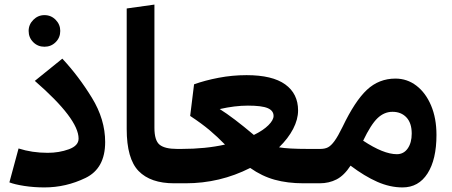

<svg xmlns="http://www.w3.org/2000/svg" viewBox="-20 -800 1974 838"><path d="M21 -4 61 -152Q120 -133 188 -133Q238 -133 280.5 -148.5Q323 -164 323 -195Q323 -281 132 -447L252 -544Q323 -468 381 -373.5Q439 -279 439 -180Q439 -65 353.5 -23.5Q268 18 174 18Q128 18 86 11.5Q44 5 21 -4ZM105 -665Q105 -693 125.5 -713.5Q146 -734 174 -734Q203 -734 223 -713.5Q243 -693 243 -665Q243 -636 223 -616Q203 -596 174 -596Q145 -596 125 -616Q105 -636 105 -665Z M533 -763 654 -780V-242Q654 -187 676.5 -168.5Q699 -150 753 -150L760 -68L740 0Q637 0 585 -53.5Q533 -107 533 -237Z M1372 -67 1352 0H1305Q1235 0 1179 -15.5Q1123 -31 1072 -67Q940 0 790 0H739L720 -69L752 -150H772Q877 -150 962 -169Q929 -203 894.5 -232Q860 -261 810 -294L827 -432Q874 -449 934 -460.5Q994 -472 1056 -472Q1169 -472 1225 -431.5Q1281 -391 1281 -318Q1281 -279 1259.5 -237.5Q1238 -196 1198 -157Q1238 -150 1324 -150H1364ZM1088 -211Q1129 -231 1151.5 -253.5Q1174 -276 1174 -294Q1174 -317 1148.5 -328Q1123 -339 1062 -339Q1005 -339 939 -324Q998 -287 1088 -211Z M1885 -211Q1885 -104 1846 -43Q1807 18 1737 18Q1682 18 1626.5 -6.5Q1571 -31 1510 -77Q1482 -34 1449 -17Q1416 0 1375 0H1352L1332 -66L1364 -150H1378Q1398 -150 1411.5 -157Q1425 -164 1440 -184.5Q1455 -205 1475 -246Q1529 -359 1581.5 -408Q1634 -457 1706 -457Q1757 -457 1797.5 -426Q1838 -395 1861.5 -339.5Q1885 -284 1885 -211ZM1777 -217Q1777 -263 1754 -287.5Q1731 -312 1693 -312Q1657 -312 1628 -284.5Q1599 -257 1565 -186Q1654 -127 1712 -127Q1742 -127 1759.5 -152Q1777 -177 1777 -217Z"/></svg>

Font: FiraGOUPP
Style: Bold
Weight: 700
Designer: bBox Type
Foundry: bBox Type GmbH
Version: Version 1.001